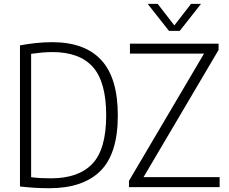

<svg xmlns="http://www.w3.org/2000/svg" viewBox="-20 -965 1181 990"><path d="M234 5.5Q198 5.5 162.8 3.5Q127.5 1.5 83 -3.5V-731Q122 -738.5 165 -743Q208 -747.5 249 -747.5Q417 -747.5 502.2 -655.2Q587.5 -563 587.5 -370Q587.5 -172.5 497.8 -83.5Q408 5.5 234 5.5ZM242.5 -45.5Q385 -45.5 456.2 -120.5Q527.5 -195.5 527.5 -370Q527.5 -542 459.2 -619.2Q391 -696.5 250 -696.5Q224 -696.5 196.2 -694Q168.5 -691.5 140.5 -687.5V-51.5Q165.5 -48 190 -46.8Q214.5 -45.5 242.5 -45.5ZM645 0V-32.5L1032 -688.5H650V-740H1107V-707.5L720 -51.5H1112.5V0ZM851 -806 741.5 -945H793L879 -834L965 -945H1016.5L907 -806Z"/></svg>

Font: Encode Sans Semi Condensed Light
Style: Regular
Weight: 300
Width: 4
Designer: Multiple Designers
Foundry: Impallari Type
Version: Version 3.000; ttfautohint (v1.8.3) -l 8 -r 50 -G 200 -x 14 